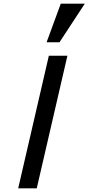

<svg xmlns="http://www.w3.org/2000/svg" viewBox="-20 -1026 482 1046"><path d="M180.2 0H79.1L246.1 -722.2H347.2ZM441.9 -1005.9 304.2 -795.9H233.9L311 -1005.9Z"/></svg>

Font: Perun
Style: Italic
Weight: 400
Italic angle: -12°
Foundry: Stefan Peev, Context Ltd
Version: Version 001.000